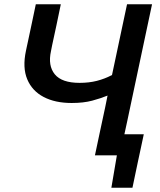

<svg xmlns="http://www.w3.org/2000/svg" viewBox="-20 -733 754 906"><path d="M428 0Q440 -56 451.2 -109.5Q462.5 -163 476.5 -227.5L487.5 -282Q456 -269 415 -258Q374 -247 318 -247Q240 -247 185.8 -275.5Q131.5 -304 108.5 -359Q85.5 -414 102.5 -493.5Q105 -505 107 -514.8Q109 -524.5 111.5 -535.5Q122.5 -586.5 131 -627.2Q139.5 -668 149 -713H267Q256 -659.5 246.5 -614.5Q237 -569.5 226 -519.5L220.5 -491.5Q205.5 -423 238.5 -382.5Q271.5 -342 355.5 -342Q400 -342 437.2 -351.5Q474.5 -361 508.5 -379L528.5 -473Q543 -541.5 555 -598Q567 -654.5 579.5 -713H697.5Q685 -654 673 -597.8Q661 -541.5 646.5 -473L596 -235Q588 -197 581 -164Q574 -131 567 -99.5H658.5Q651.5 -68 644.8 -35.2Q638 -2.5 631 29Q624.5 59.5 618 90.8Q611.5 122 605 153H505.5L531.5 0Z"/></svg>

Font: Commissioner Medium
Style: Italic
Weight: 500
Italic angle: -12°
Designer: Kostas Bartsokas
Foundry: Kostas Bartsokas
Version: Version 1.000; ttfautohint (v1.8.3)